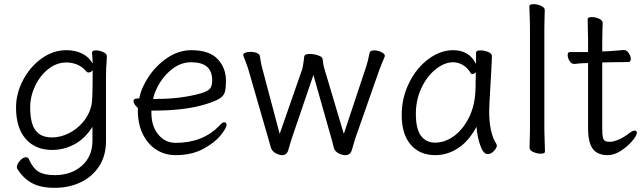

<svg xmlns="http://www.w3.org/2000/svg" viewBox="-20 -727 3091 922"><path d="M230 -7Q150 -7 103.5 -60Q57 -113 57 -211Q57 -278 90.5 -342Q124 -406 179.5 -446Q235 -486 298 -486Q341 -486 374 -470Q407 -454 425 -422Q425 -436 423.5 -451Q422 -466 422 -475Q422 -485 441 -485Q458 -485 475.5 -477Q493 -469 493 -458V-457L492 -431Q489 -397 489 -358V-50Q489 21 456 71.5Q423 122 367 148.5Q311 175 243 175Q176 175 134 152.5Q92 130 64 85Q61 81 61 76Q61 61 76 44.5Q91 28 105 28Q115 28 119 38Q137 80 164.5 97Q192 114 243 114Q322 114 373 69Q424 24 424 -51V-118Q388 -61 337.5 -34Q287 -7 230 -7ZM406 -379Q398 -379 393 -385Q378 -405 352.5 -416Q327 -427 299 -427Q252 -427 212 -395.5Q172 -364 148.5 -314Q125 -264 125 -212Q125 -134 151 -100.5Q177 -67 230 -67Q268 -67 307.5 -85.5Q347 -104 378 -140Q409 -176 420 -225Q425 -246 425 -390Q417 -379 406 -379Z M824 -41Q955 -41 1035 -125Q1047 -140 1058 -140Q1062 -140 1065 -136.5Q1068 -133 1068 -128Q1068 -112 1038.5 -76Q1009 -40 954 -11Q899 18 824 18Q772 18 731 -8Q690 -34 666 -82.5Q642 -131 642 -195V-209Q633 -216 627 -225Q621 -234 621 -241Q621 -254 640 -254L649 -255Q658 -305 694 -359Q730 -413 784 -449.5Q838 -486 899 -486Q985 -486 1025 -443.5Q1065 -401 1065 -340Q1065 -302 1059.5 -284Q1054 -266 1034 -253.5Q1014 -241 969 -227Q871 -196 720 -196H707V-186Q707 -121 740 -81Q773 -41 824 -41ZM942 -278Q977 -288 988 -301Q999 -314 999 -341Q999 -385 974 -406.5Q949 -428 898 -428Q852 -428 813 -400Q774 -372 748.5 -331Q723 -290 715 -252H735Q847 -252 942 -278Z M1755 -474Q1758 -485 1777 -485Q1794 -485 1811 -477Q1828 -469 1828 -459Q1828 -456 1827 -454Q1808 -410 1800 -387L1687 -65Q1674 -24 1669 -5Q1662 18 1638 18Q1625 18 1611.5 12Q1598 6 1592 -1Q1587 -6 1584 -14.5Q1581 -23 1579.5 -31Q1578 -39 1576 -46L1485 -367L1382 -65Q1377 -51 1364 -5Q1357 18 1334 18Q1323 18 1310 12Q1297 6 1291 -1Q1286 -6 1283 -12.5Q1280 -19 1278 -27.5Q1276 -36 1273 -46L1171 -399Q1163 -423 1149 -458Q1148 -459 1148 -462Q1148 -470 1158 -474Q1168 -478 1183 -478Q1200 -478 1213.5 -472.5Q1227 -467 1228 -457Q1234 -419 1237 -408L1323 -84L1431 -394Q1435 -409 1437.5 -428Q1440 -447 1441 -456Q1442 -462 1449 -465Q1456 -468 1467 -468Q1487 -468 1507.5 -461Q1528 -454 1529 -445Q1530 -440 1531.5 -426.5Q1533 -413 1536 -403L1631 -84L1738 -406Q1746 -429 1755 -474Z M2335 -314Q2329 -214 2329 -193Q2329 -89 2364 -35Q2366 -31 2366 -29Q2366 -17 2352 -2Q2338 13 2322 13Q2301 13 2286.5 -28Q2272 -69 2268 -118Q2232 -50 2180.5 -16Q2129 18 2070 18Q1996 18 1952.5 -32Q1909 -82 1909 -175Q1909 -257 1944.5 -329Q1980 -401 2037.5 -443.5Q2095 -486 2156 -486Q2233 -486 2266 -420V-475Q2266 -485 2287 -485Q2306 -485 2324 -477.5Q2342 -470 2342 -459V-457Q2342 -434 2339 -385Q2336 -336 2335 -314ZM2248 -371Q2244 -371 2241 -375Q2225 -402 2202.5 -415Q2180 -428 2156 -428Q2115 -428 2073 -395Q2031 -362 2004 -305Q1977 -248 1977 -180Q1977 -108 2001.5 -75Q2026 -42 2069 -42Q2117 -42 2160.5 -74Q2204 -106 2232 -162.5Q2260 -219 2263 -291Q2264 -301 2264 -335L2265 -380Q2256 -371 2248 -371Z M2524 -639 2522 -697Q2522 -707 2542 -707Q2560 -707 2578 -699Q2596 -691 2596 -679Q2596 -658 2595 -643L2594 -590V-105L2595 -67L2597 1Q2597 11 2577 11Q2559 11 2541 3Q2523 -5 2523 -17L2525 -105V-590Z M2758 -422Q2746 -420 2738 -420H2737Q2724 -420 2715 -434.5Q2706 -449 2706 -463Q2706 -477 2717 -477H2804V-528L2802 -635Q2802 -645 2822 -645Q2840 -645 2857 -637Q2874 -629 2874 -617Q2874 -596 2873 -581L2872 -528V-480L2900 -481Q2928 -483 2947.5 -484.5Q2967 -486 2976 -487H2977Q2989 -487 2999 -472.5Q3009 -458 3009 -444Q3009 -429 2997 -429Q2937 -429 2911 -428L2872 -427V-108Q2872 -80 2875 -67.5Q2878 -55 2885.5 -50.5Q2893 -46 2908 -46Q2926 -46 2951.5 -57Q2977 -68 3001 -87Q3018 -100 3028 -100Q3038 -100 3038 -89Q3038 -76 3015.5 -49.5Q2993 -23 2961 -2.5Q2929 18 2899 18Q2848 18 2826 -13Q2804 -44 2804 -110V-424H2799Q2780 -424 2758 -422Z"/></svg>

Font: Fusion Kai T
Style: Regular
Weight: 400
Designer: Fontworks Inc.
Version: Version 24.134;May 13, 2024